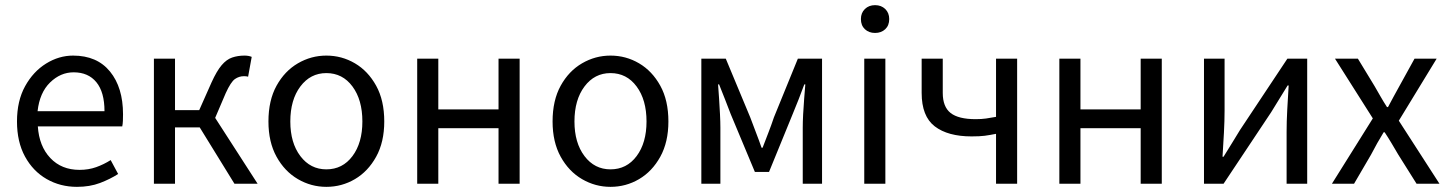

<svg xmlns="http://www.w3.org/2000/svg" viewBox="-20 -714 5627 746"><path d="M279 12Q214 12 161 -18.5Q108 -49 77 -106Q46 -163 46 -242Q46 -322 77.5 -379Q109 -436 159 -467Q209 -498 264 -498Q357 -498 407.5 -436Q458 -374 458 -270Q458 -257 457.5 -244.5Q457 -232 455 -223H127Q132 -146 175.5 -100Q219 -54 289 -54Q324 -54 353.5 -64.5Q383 -75 410 -92L439 -38Q408 -18 368.5 -3Q329 12 279 12ZM126 -282H386Q386 -356 354.5 -394.5Q323 -433 266 -433Q215 -433 174.5 -393.5Q134 -354 126 -282Z M578 0V-486H660V-286H754L802 -394Q822 -438 841 -460.5Q860 -483 882 -490.5Q904 -498 930 -498Q946 -498 958 -493L944 -416Q938 -418 928 -418Q909 -418 893 -407Q877 -396 857 -352L816 -256L981 0H891L756 -219H660V0Z M1248 12Q1189 12 1137.5 -18Q1086 -48 1054.5 -105Q1023 -162 1023 -242Q1023 -324 1054.5 -381Q1086 -438 1137.5 -468Q1189 -498 1248 -498Q1308 -498 1359 -468Q1410 -438 1441.5 -381Q1473 -324 1473 -242Q1473 -162 1441.5 -105Q1410 -48 1359 -18Q1308 12 1248 12ZM1248 -56Q1311 -56 1349.5 -107.5Q1388 -159 1388 -242Q1388 -326 1349.5 -378Q1311 -430 1248 -430Q1186 -430 1147 -378Q1108 -326 1108 -242Q1108 -159 1147 -107.5Q1186 -56 1248 -56Z M1601 0V-486H1683V-289H1917V-486H1999V0H1917V-216H1683V0Z M2352 12Q2293 12 2241.5 -18Q2190 -48 2158.5 -105Q2127 -162 2127 -242Q2127 -324 2158.5 -381Q2190 -438 2241.5 -468Q2293 -498 2352 -498Q2412 -498 2463 -468Q2514 -438 2545.5 -381Q2577 -324 2577 -242Q2577 -162 2545.5 -105Q2514 -48 2463 -18Q2412 12 2352 12ZM2352 -56Q2415 -56 2453.5 -107.5Q2492 -159 2492 -242Q2492 -326 2453.5 -378Q2415 -430 2352 -430Q2290 -430 2251 -378Q2212 -326 2212 -242Q2212 -159 2251 -107.5Q2290 -56 2352 -56Z M2705 0V-486H2800L2895 -258Q2906 -228 2917.5 -198.5Q2929 -169 2939 -140H2943Q2954 -169 2965.5 -198.5Q2977 -228 2987 -258L3080 -486H3174V0H3099V-218Q3099 -240 3100.5 -269.5Q3102 -299 3104.5 -330Q3107 -361 3109 -386H3105Q3095 -358 3083 -328Q3071 -298 3060 -271L2968 -46H2913L2819 -271Q2809 -298 2797 -328Q2785 -358 2774 -386H2770Q2772 -361 2774 -330Q2776 -299 2777.5 -269.5Q2779 -240 2779 -218V0Z M3338 0V-486H3420V0ZM3380 -586Q3356 -586 3340.5 -600.5Q3325 -615 3325 -640Q3325 -664 3340.5 -679Q3356 -694 3380 -694Q3404 -694 3419.5 -679Q3435 -664 3435 -640Q3435 -615 3419.5 -600.5Q3404 -586 3380 -586Z M3850 0V-194Q3825 -189 3806 -186.5Q3787 -184 3755 -184Q3663 -184 3612 -223Q3561 -262 3561 -353V-486H3643V-353Q3643 -299 3673.5 -275Q3704 -251 3771 -251Q3793 -251 3811 -253.5Q3829 -256 3850 -260V-486H3932V0Z M4096 0V-486H4178V-289H4412V-486H4494V0H4412V-216H4178V0Z M4658 0V-486H4738V-284Q4738 -245 4735.5 -198.5Q4733 -152 4730 -105H4734Q4748 -128 4766.5 -157.5Q4785 -187 4798 -209L4982 -486H5059V0H4979V-202Q4979 -241 4981.5 -288Q4984 -335 4987 -382H4983Q4970 -360 4951 -330Q4932 -300 4919 -278L4734 0Z M5155 0 5314 -254 5167 -486H5256L5321 -379Q5332 -360 5344 -339Q5356 -318 5369 -298H5373Q5384 -318 5395 -339Q5406 -360 5417 -379L5476 -486H5562L5415 -245L5573 0H5484L5413 -113Q5400 -135 5387 -157Q5374 -179 5360 -200H5356Q5343 -179 5331 -157.5Q5319 -136 5307 -113L5241 0Z"/></svg>

Font: .
Style: 
Weight: 400
Designer: Paul D. Hunt, Dalton Maag
Foundry: Dalton Maag Ltd
Version: Version 1.200